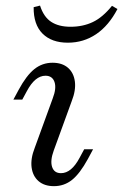

<svg xmlns="http://www.w3.org/2000/svg" viewBox="-20 -648 436 680"><path d="M171 11.3Q137.1 11.3 116.5 -6.5Q96 -24.2 91.9 -55.2Q87.9 -86.3 103.2 -125L166.9 -300Q180.6 -335.5 173 -357.7Q165.3 -379.8 141.1 -379.8Q122.6 -379.8 106 -366.1Q89.5 -352.4 75 -325L58.9 -295.2H27.4L46 -329.8Q73.4 -380.6 101.6 -403.2Q129.8 -425.8 166.1 -425.8Q200 -425.8 220.6 -408.1Q241.1 -390.3 245.2 -359.3Q249.2 -328.2 233.9 -289.5L170.2 -114.5Q157.3 -79 164.5 -56.9Q171.8 -34.7 196 -34.7Q233.1 -34.7 262.1 -89.5L278.2 -119.4H309.7L291.1 -84.7Q262.9 -33.1 235.1 -10.9Q207.3 11.3 171 11.3ZM220.2 -496.8Q162.9 -496.8 130.6 -529Q98.4 -561.3 99.2 -622.6L121.8 -628.2Q134.7 -587.9 161.3 -570.6Q187.9 -553.2 229.8 -553.2Q273.4 -553.2 308.5 -569.8Q343.5 -586.3 376.6 -627.4L396 -616.1Q365.3 -557.3 320.6 -527Q275.8 -496.8 220.2 -496.8Z"/></svg>

Font: Playfair 12pt Light
Style: Italic
Weight: 300
Italic angle: -15.6°
Designer: Claus Eggers Sørensen
Foundry: Claus Eggers Sørensen
Version: Version 2.000;gftools[0.9.28]